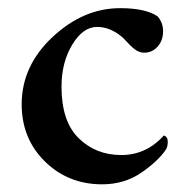

<svg xmlns="http://www.w3.org/2000/svg" viewBox="-20 -453 464 480"><path d="M387.7 -375Q387.7 -351.6 374 -336.4Q360.4 -321.3 340.8 -321.3Q330.1 -321.3 320.8 -327.1Q311.5 -333 299.3 -346.2Q287.1 -359.4 284.2 -361.3Q254.9 -385.7 222.7 -385.7Q187.5 -385.7 160.6 -341.3Q133.8 -296.9 133.8 -236.3Q133.8 -149.4 176.8 -107.4Q219.7 -65.4 283.2 -65.4Q345.7 -65.4 389.6 -114.3Q399.4 -111.3 399.4 -98.6Q399.4 -87.9 395.5 -80.1Q376 -50.8 333.5 -21.5Q291 7.8 235.4 7.8Q150.4 7.8 92.3 -49.3Q34.2 -106.4 34.2 -192.4Q34.2 -288.1 111.3 -360.4Q188.5 -432.6 280.3 -432.6Q343.8 -432.6 374 -412.1Q387.7 -396.5 387.7 -375Z"/></svg>

Font: Crimson
Style: Semibold
Weight: 600
Version: Version 0.8